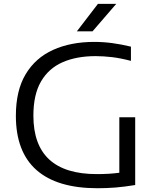

<svg xmlns="http://www.w3.org/2000/svg" viewBox="-20 -966 812 992"><path d="M483.5 6.5Q275 6.5 168.5 -87.5Q62 -181.5 62 -368Q62 -498 112.5 -582.5Q163 -667 254.2 -708.2Q345.5 -749.5 467 -749.5Q514.5 -749.5 560.5 -743.2Q606.5 -737 656.5 -725V-651.5Q603 -665.5 558.8 -670.8Q514.5 -676 473.5 -676Q375.5 -676 303.5 -644.5Q231.5 -613 192 -545.2Q152.5 -477.5 152.5 -368.5Q152.5 -66.5 480 -66.5Q512.5 -66.5 541.5 -68.2Q570.5 -70 596.5 -73.5V-360H678.5V-10Q623 -1 577.8 2.8Q532.5 6.5 483.5 6.5ZM377 -804 486 -946H580.5L458 -804Z"/></svg>

Font: Encode Sans Exp
Style: Regular
Weight: 400
Width: 7
Designer: Multiple Designers
Foundry: Impallari Type
Version: Version 3.002; ttfautohint (v1.8.3) -l 8 -r 50 -G 200 -x 14 